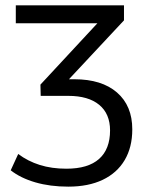

<svg xmlns="http://www.w3.org/2000/svg" viewBox="-20 -508 550 717"><path d="M235 189Q167 189 112 173Q57 157 20 128L48 67Q84 94 128.5 108Q173 122 228 122Q309 122 350 85.5Q391 49 391 -21Q391 -83 350.5 -116.5Q310 -150 235 -150H132L131 -192L364 -443V-421H39V-488H443V-432L216 -189L197 -212H258Q360 -212 417 -162.5Q474 -113 474 -25Q474 42 445.5 90Q417 138 363.5 163.5Q310 189 235 189Z"/></svg>

Font: Nunito Sans 11pt
Style: Regular
Weight: 400
Version: Version 3.101;gftools[0.9.27]